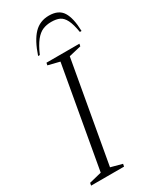

<svg xmlns="http://www.w3.org/2000/svg" viewBox="-219 -923 801 984"><g transform="rotate(-30 181.5 -431.5)"><path d="M9 0 12 -15 85 -33 191 -629 123 -646 126 -660H321L318 -646L246 -629L140 -33L207 -15L204 0ZM106 -711Q132 -789 167.5 -826Q203 -863 257 -863Q314 -863 337.5 -825.5Q361 -788 363 -711H353Q345 -760 332 -785.5Q319 -811 300 -820Q281 -829 251 -829Q223 -829 200.5 -819.5Q178 -810 157.5 -784.5Q137 -759 116 -711Z"/></g></svg>

Font: Spectral SC ExtraLight
Style: Italic
Weight: 275
Italic angle: -10°
Designer: Jean-Baptiste Levee
Foundry: Production Type
Version: Version 2.001